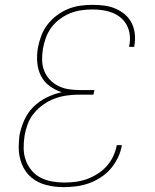

<svg xmlns="http://www.w3.org/2000/svg" viewBox="-20 -763 640 791"><path d="M242 8Q205 8 170 -1Q135 -10 109 -32Q83 -54 70 -87Q57 -120 57 -157Q57 -169 58 -181Q59 -193 60 -204Q66 -236 79.5 -267Q93 -298 117 -322Q141 -346 171.5 -361Q202 -376 234 -383Q207 -392 184 -409Q161 -426 148.5 -451Q136 -476 133.5 -505.5Q131 -535 136 -566Q141 -591 150 -615.5Q159 -640 175.5 -661.5Q192 -683 214 -699.5Q236 -716 260.5 -726Q285 -736 310.5 -739.5Q336 -743 361 -743Q386 -743 409.5 -740Q433 -737 454.5 -728Q476 -719 493.5 -704.5Q511 -690 521.5 -670Q532 -650 535 -626Q538 -602 534 -578L533 -570H512L513 -577Q517 -598 514.5 -619.5Q512 -641 502.5 -659Q493 -677 477.5 -690Q462 -703 443 -710.5Q424 -718 403 -721Q382 -724 360 -724Q337 -724 313.5 -720.5Q290 -717 268 -708Q246 -699 226 -684Q206 -669 191.5 -649.5Q177 -630 169 -607.5Q161 -585 157 -563Q153 -539 153.5 -515.5Q154 -492 162 -471.5Q170 -451 185 -435Q200 -419 220 -409Q240 -399 262.5 -395.5Q285 -392 309 -392H369L365 -373H305Q280 -373 255 -369.5Q230 -366 205.5 -357Q181 -348 159 -332.5Q137 -317 120 -296.5Q103 -276 94 -251.5Q85 -227 81 -202Q77 -176 77.5 -150.5Q78 -125 86.5 -102Q95 -79 110.5 -60.5Q126 -42 147.5 -31Q169 -20 194 -15.5Q219 -11 245 -11Q268 -11 291.5 -14Q315 -17 337.5 -25Q360 -33 381.5 -46.5Q403 -60 419.5 -78.5Q436 -97 446.5 -119.5Q457 -142 461 -165H482Q478 -139 466 -114Q454 -89 436.5 -68.5Q419 -48 395.5 -32.5Q372 -17 346.5 -8Q321 1 294.5 4.5Q268 8 242 8Z"/></svg>

Font: Iosevka Aile Thin Oblique
Style: Regular
Weight: 100
Italic angle: -9°
Designer: Belleve Invis
Foundry: Belleve Invis
Version: Version 31.1.0; ttfautohint (v1.8.4)